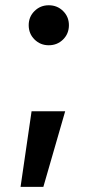

<svg xmlns="http://www.w3.org/2000/svg" viewBox="-20 -541 369 748"><path d="M60.1 187 103 -107.4H233.9L148.9 187ZM169.9 -364.7Q137.2 -364.7 114.5 -387.2Q91.8 -409.7 91.8 -442.9Q91.8 -475.6 114.5 -498Q137.2 -520.5 169.9 -520.5Q203.1 -520.5 225.8 -498Q248.5 -475.6 248.5 -442.9Q248.5 -409.7 225.8 -387.2Q203.1 -364.7 169.9 -364.7Z"/></svg>

Font: Inter-SemiBold
Style: Regular
Weight: 600
Designer: Rasmus Andersson
Foundry: rsms
Version: Version 4.000;git-a52131595